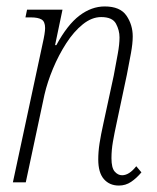

<svg xmlns="http://www.w3.org/2000/svg" viewBox="-20 -566 486 596"><path d="M349 10Q320 10 302.5 -10Q285 -30 285 -71Q285 -95 289 -121Q293 -147 301 -183L333 -331Q340 -369 345.5 -398.5Q351 -428 351 -450Q351 -472 340 -492.5Q329 -513 294 -513Q265 -513 237 -490.5Q209 -468 185.5 -431.5Q162 -395 144.5 -353Q127 -311 118 -272L60 0H20L112 -429Q120 -464 120 -479Q120 -499 109 -505.5Q98 -512 76 -512H59L64 -536H174L151 -426H155Q189 -489 226.5 -517.5Q264 -546 305 -546Q353 -546 372.5 -517.5Q392 -489 392 -453Q392 -431 386.5 -401Q381 -371 374 -335L342 -184Q335 -152 330.5 -126Q326 -100 326 -75Q326 -45 336 -33.5Q346 -22 359 -22Q381 -22 403 -50L419 -31Q404 -13 387 -1.5Q370 10 349 10Z"/></svg>

Font: Noto Serif ExtraCondensed ExtraLight
Style: Italic
Weight: 200
Width: 2
Italic angle: -12°
Designer: Monotype Design Team
Foundry: Monotype Imaging Inc.
Version: Version 2.014; ttfautohint (v1.8.4.7-5d5b)